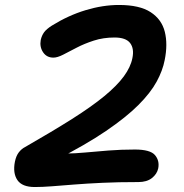

<svg xmlns="http://www.w3.org/2000/svg" viewBox="-20 -733 740 773"><path d="M120 20Q69 20 50 -8Q31 -36 40 -82Q45 -106 56 -120Q67 -134 81 -141Q191 -204 270 -254Q349 -304 400 -346Q451 -388 478.5 -425.5Q506 -463 513 -499Q521 -537 504 -559.5Q487 -582 441 -582Q396 -582 357.5 -569.5Q319 -557 288.5 -541Q258 -525 234.5 -513Q211 -501 195 -501Q168 -501 153.5 -522.5Q139 -544 144 -572Q148 -590 157.5 -603Q167 -616 189 -630Q255 -671 324.5 -692Q394 -713 459 -713Q542 -713 586.5 -684Q631 -655 643.5 -605Q656 -555 643 -491Q635 -449 610.5 -404Q586 -359 537 -310Q488 -261 406.5 -205.5Q325 -150 203 -88L183 -125Q198 -119 214.5 -117Q231 -115 249 -115Q280 -115 323 -119Q366 -123 416.5 -127Q467 -131 523 -131Q585 -131 604 -108.5Q623 -86 617 -55Q612 -32 591.5 -16Q571 0 537 0Q456 0 392 3Q328 6 278 10Q228 14 189 17Q150 20 120 20Z"/></svg>

Font: Shantell Sans Light SemiBold
Style: Italic
Weight: 600
Italic angle: -11°
Version: Version 1.011;[c5ecc13dd]